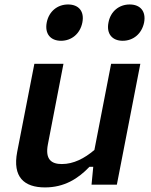

<svg xmlns="http://www.w3.org/2000/svg" viewBox="-20 -806 660 838"><path d="M130 -527.5 55 -143C34 -33.5 85 12 176.5 12C260 12 320.5 -25.5 370.5 -78H387L379.5 0H490L592.5 -527.5H465L392 -151.5C348.5 -114.5 301 -90 250 -90C206 -90 176 -108.5 189 -176L257 -527.5ZM246.5 -628C292.5 -628 330 -659 339.5 -708C349 -756.5 323.5 -786.5 277 -786.5C231 -786.5 193.5 -756.5 184 -708C174.5 -659 200 -628 246.5 -628ZM515.5 -628C562 -628 599 -659 609 -708C618 -756.5 592.5 -786.5 546 -786.5C500 -786.5 462.5 -756.5 453.5 -708C443.5 -659 469.5 -628 515.5 -628Z"/></svg>

Font: Monaspace Neon SemiBold
Style: Italic
Weight: 600
Italic angle: -11°
Designer: Riley Cran & the Lettermatic Team
Foundry: Lettermatic
Version: Version 1.200 (Monaspace Neon)